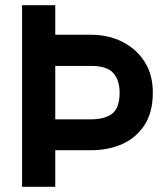

<svg xmlns="http://www.w3.org/2000/svg" viewBox="-20 -720 639 740"><path d="M65 -700H193V-586H331Q398 -586 451.5 -559Q505 -532 537 -482.5Q569 -433 569 -363Q569 -287 537 -238Q505 -189 451.5 -165Q398 -141 331 -141H193V0H65ZM331 -466H193V-260H331Q389 -261 415 -284Q441 -307 441 -363Q441 -411 416.5 -438.5Q392 -466 331 -466Z"/></svg>

Font: Haskoy Bold
Style: Regular
Weight: 700
Designer: Ertekin Erdin
Foundry: Ertekin Erdin
Version: Version 1.500; ttfautohint (v1.8.3)